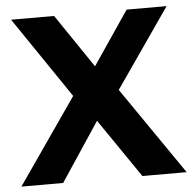

<svg xmlns="http://www.w3.org/2000/svg" viewBox="-49 -716 772 765"><g transform="rotate(-5 336.5 -333.0)"><path d="M6 0 243 -342 23 -666H195L340 -452L485 -666H645L426 -350L667 0H490L329 -235L173 0Z"/></g></svg>

Font: Secular One
Style: Regular
Weight: 400
Designer: Michal Sahar
Foundry: Hagilda
Version: Version 1.002; ttfautohint (v1.8.4.7-5d5b);gftools[0.9.29]